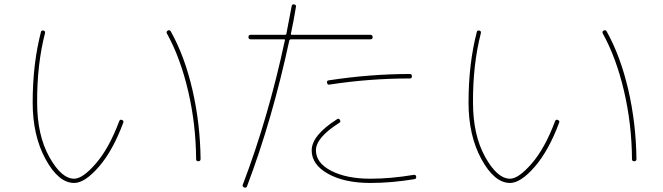

<svg xmlns="http://www.w3.org/2000/svg" viewBox="-20 -820 3040 881"><path d="M879.9 -89.8Q878.9 -250 843.3 -402.3Q807.6 -554.7 746.1 -666Q741.2 -674.8 750 -679.7Q758.8 -684.6 763.7 -675.8Q827.1 -562.5 862.8 -408.7Q898.4 -254.9 900.4 -90.8Q900.4 -80.1 890.1 -80.1Q879.9 -80.1 879.9 -89.8ZM320.3 19.5Q249 19.5 189.5 -88.9Q129.9 -197.3 129.9 -349.6Q129.9 -527.3 168 -673.8Q169.9 -681.6 179.7 -679.7Q188.5 -677.7 186.5 -668Q149.4 -523.4 150.4 -349.6Q150.4 -200.2 206.1 -100.1Q261.7 0 320.3 0Q359.4 0 419.9 -69.8Q480.5 -139.6 527.3 -264.6Q531.2 -273.4 540 -269.5Q548.8 -265.6 545.9 -257.8Q498 -128.9 433.6 -54.7Q369.1 19.5 320.3 19.5Z M1480.5 -440.4Q1478.5 -449.2 1487.3 -451.2Q1678.7 -480.5 1860.4 -480.5Q1870.1 -480.5 1870.1 -470.2Q1870.1 -460 1861.3 -460Q1672.9 -460 1490.2 -431.6Q1482.4 -430.7 1480.5 -440.4ZM1679.7 0Q1773.4 0 1877.9 -17.6Q1887.7 -19.5 1889.6 -9.8Q1891.6 0 1881.8 2Q1776.4 19.5 1679.7 19.5Q1560.5 19.5 1485.4 -22.5Q1410.2 -64.5 1410.2 -129.9Q1410.2 -199.2 1527.3 -273.4Q1535.2 -278.3 1540 -269.5Q1544.9 -260.7 1536.1 -255.9Q1429.7 -188.5 1429.7 -130.4Q1429.7 -72.3 1500 -36.1Q1570.3 0 1679.7 0ZM1093.8 28.3Q1211.9 -282.2 1287.1 -634.8Q1289.1 -639.6 1284.2 -639.6H1129.9Q1120.1 -639.6 1120.1 -649.9Q1120.1 -660.2 1129.9 -660.2H1288.1Q1293 -660.2 1293.9 -664.1Q1298.8 -689.5 1307.6 -735.8Q1316.4 -782.2 1318.4 -792Q1320.3 -801.8 1330.1 -799.8Q1339.8 -797.9 1337.9 -788.1Q1327.1 -721.7 1314.5 -664.1Q1314.5 -660.2 1318.4 -660.2H1679.7Q1689.5 -660.2 1689.9 -649.9Q1690.4 -639.6 1679.7 -639.6H1314.5Q1310.5 -639.6 1307.6 -634.8Q1229.5 -271.5 1113.3 35.2Q1109.4 43.9 1100.1 40Q1090.8 36.1 1093.8 28.3Z M2879.9 -89.8Q2878.9 -250 2843.3 -402.3Q2807.6 -554.7 2746.1 -666Q2741.2 -674.8 2750 -679.7Q2758.8 -684.6 2763.7 -675.8Q2827.1 -562.5 2862.8 -408.7Q2898.4 -254.9 2900.4 -90.8Q2900.4 -80.1 2890.1 -80.1Q2879.9 -80.1 2879.9 -89.8ZM2320.3 19.5Q2249 19.5 2189.5 -88.9Q2129.9 -197.3 2129.9 -349.6Q2129.9 -527.3 2168 -673.8Q2169.9 -681.6 2179.7 -679.7Q2188.5 -677.7 2186.5 -668Q2149.4 -523.4 2150.4 -349.6Q2150.4 -200.2 2206.1 -100.1Q2261.7 0 2320.3 0Q2359.4 0 2419.9 -69.8Q2480.5 -139.6 2527.3 -264.6Q2531.2 -273.4 2540 -269.5Q2548.8 -265.6 2545.9 -257.8Q2498 -128.9 2433.6 -54.7Q2369.1 19.5 2320.3 19.5Z"/></svg>

Font: Rounded Mgen+ 1m thin
Style: Regular
Weight: 100
Designer: [Source Han Sans]
Ryoko NISHIZUKA  (kana & ideographs); Paul D. Hunt (Latin, Greek & Cyrillic); Wenlong ZHANG  (bopomofo
Version: Version 1.059.20150602